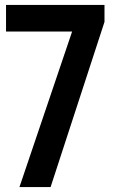

<svg xmlns="http://www.w3.org/2000/svg" viewBox="-20 -760 472 780"><path d="M59 0 273 -632H4.5V-740H404.5V-671L185.5 0Z"/></svg>

Font: Encode Sans Condensed Condensed SemiBold
Style: Regular
Weight: 600
Width: 3
Designer: Multiple Designers
Foundry: Impallari Type
Version: Version 3.000; ttfautohint (v1.8.3) -l 8 -r 50 -G 200 -x 14 